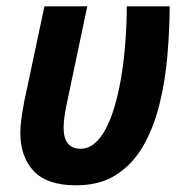

<svg xmlns="http://www.w3.org/2000/svg" viewBox="-20 -565 575 595"><path d="M215.8 9.3Q126 9.3 84.5 -34.9Q43 -79.1 43 -153.8Q43 -174.3 46.4 -198.5Q49.8 -222.7 54.7 -248.5L117.7 -545.4H250.5L185.5 -237.3Q181.6 -218.3 179.4 -200.4Q177.2 -182.6 177.2 -168.5Q177.2 -135.7 190.7 -119.9Q204.1 -104 229.5 -104Q252.9 -104 272.5 -120.1Q292 -136.2 307.6 -165.5Q323.2 -194.8 335.2 -235.4Q347.2 -275.9 355.5 -325.2Q363.8 -374.5 368.2 -430.2Q372.6 -485.8 373 -545.4H505.9Q505.4 -471.2 498.8 -393.1Q492.2 -314.9 474.6 -243.2Q457 -171.4 424.8 -114.5Q392.6 -57.6 341.6 -24.2Q290.5 9.3 215.8 9.3Z"/></svg>

Font: Open Sans SemiCondensed
Style: Bold Italic
Weight: 700
Width: 4
Italic angle: -12°
Designer: Monotype Design Team
Foundry: Monotype Imaging Inc.
Version: Version 3.003